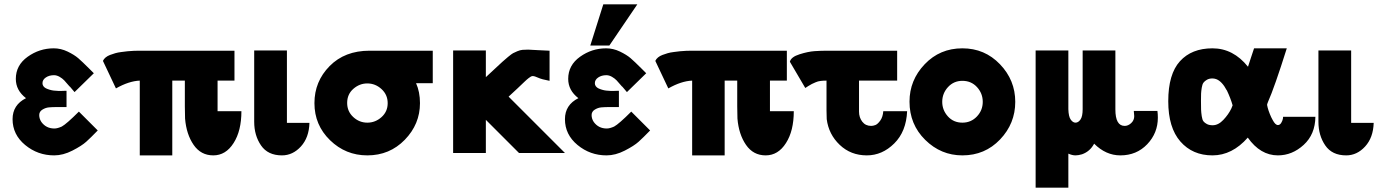

<svg xmlns="http://www.w3.org/2000/svg" viewBox="-20 -706 6373 886"><path d="M38 -156Q38 -222 100 -253Q53 -289 53 -342Q53 -405 107.5 -444Q162 -483 228 -483Q261 -483 292 -468Q323 -453 341 -437.5Q359 -422 391 -390L413 -368L324 -281Q320 -286 313 -294Q306 -302 302 -307V-306Q285 -326 276.5 -335Q268 -344 255 -351.5Q242 -359 229 -359Q207 -359 191.5 -348.5Q176 -338 176 -322Q176 -314 180.5 -308Q185 -302 192 -298.5Q199 -295 209 -292Q219 -289 228 -288Q237 -287 248 -286.5Q259 -286 266 -286.5Q273 -287 280 -287H287V-212H245Q221 -212 205.5 -210.5Q190 -209 175.5 -200Q161 -191 161 -175Q161 -158 171 -143Q193 -113 231 -113Q245 -113 265 -122Q287 -134 344 -191L431 -104Q399 -71 378 -52Q357 -33 314 -11Q271 11 230 11Q154 11 96 -37Q38 -85 38 -156Z M455 -425Q459 -434 467.5 -441Q476 -448 488 -452.5Q500 -457 512 -460.5Q524 -464 540.5 -466Q557 -468 569 -469.5Q581 -471 598 -471.5Q615 -472 623.5 -472Q632 -472 646.5 -472Q661 -472 663 -472H1062V-334H984V-193H1021H1094Q1094 -102 1058 -46Q1022 11 964 11Q907 11 873.5 -37.5Q840 -86 834 -159Q833 -177 833 -215V-334H775V11H625V-334Q575 -332 515 -298Z M1153 -144V-473H1304V-181V-139H1373H1408Q1406 -71 1368.5 -30Q1331 11 1281 11Q1216 11 1184.5 -35Q1153 -81 1153 -144Z M1431 -230Q1431 -330 1501 -401Q1571 -472 1685 -472H1977V-322H1900Q1918 -282 1918 -230Q1918 -133 1848 -61Q1778 11 1675 11Q1575 11 1503 -59Q1431 -129 1431 -230ZM1582 -231Q1582 -192 1610 -166Q1638 -140 1675 -140Q1712 -140 1740.5 -165.5Q1769 -191 1769 -230Q1769 -269 1740.5 -295Q1712 -321 1675 -321Q1639 -321 1610.5 -296Q1582 -271 1582 -231Z M2071 0V-473H2222V-350Q2238 -365 2264 -389Q2290 -413 2298.5 -421Q2307 -429 2324 -443Q2341 -457 2347.5 -460.5Q2354 -464 2367 -469.5Q2380 -475 2391 -476Q2402 -477 2417 -477Q2423 -477 2464 -474.5Q2505 -472 2516 -472V-333Q2479 -340 2463 -347.5Q2447 -355 2438 -355Q2431 -355 2420 -346Q2412 -340 2400.5 -329Q2389 -318 2368.5 -298.5Q2348 -279 2327 -260L2587 0H2375L2222 -153V-102V0Z M2587 -156Q2587 -222 2649 -253Q2602 -289 2602 -342Q2602 -405 2656.5 -444Q2711 -483 2777 -483Q2810 -483 2841 -468Q2872 -453 2890 -437.5Q2908 -422 2940 -390L2962 -368L2873 -281Q2869 -286 2862 -294Q2855 -302 2851 -307V-306Q2834 -326 2825.5 -335Q2817 -344 2804 -351.5Q2791 -359 2778 -359Q2756 -359 2740.5 -348.5Q2725 -338 2725 -322Q2725 -314 2729.5 -308Q2734 -302 2741 -298.5Q2748 -295 2758 -292Q2768 -289 2777 -288Q2786 -287 2797 -286.5Q2808 -286 2815 -286.5Q2822 -287 2829 -287H2836V-212H2794Q2770 -212 2754.5 -210.5Q2739 -209 2724.5 -200Q2710 -191 2710 -175Q2710 -158 2720 -143Q2742 -113 2780 -113Q2794 -113 2814 -122Q2836 -134 2893 -191L2980 -104Q2948 -71 2927 -52Q2906 -33 2863 -11Q2820 11 2779 11Q2703 11 2645 -37Q2587 -85 2587 -156ZM2704 -496 2764 -686H2921L2792 -496Z M3004 -425Q3008 -434 3016.5 -441Q3025 -448 3037 -452.5Q3049 -457 3061 -460.5Q3073 -464 3089.5 -466Q3106 -468 3118 -469.5Q3130 -471 3147 -471.5Q3164 -472 3172.5 -472Q3181 -472 3195.5 -472Q3210 -472 3212 -472H3611V-334H3533V-193H3570H3643Q3643 -102 3607 -46Q3571 11 3513 11Q3456 11 3422.5 -37.5Q3389 -86 3383 -159Q3382 -177 3382 -215V-334H3324V11H3174V-334Q3124 -332 3064 -298Z M3625 -421Q3630 -443 3669.5 -455.5Q3709 -468 3739 -470Q3769 -472 3796 -472H4120V-334H3944V-191Q3944 -164 3959 -144.5Q3974 -125 4000 -125Q4009 -125 4019.5 -129Q4030 -133 4042 -149.5Q4054 -166 4056 -193H4166Q4162 -99 4106.5 -44Q4051 11 3980 11Q3906 11 3855 -37.5Q3804 -86 3795 -156V-155Q3794 -168 3794 -196V-334Q3779 -334 3766.5 -332.5Q3754 -331 3743 -326Q3732 -321 3726.5 -318.5Q3721 -316 3710 -309Q3699 -302 3696 -300Z M4177 -237Q4177 -336 4247 -409.5Q4317 -483 4421 -483Q4524 -483 4594.5 -409.5Q4665 -336 4665 -236Q4665 -136 4595 -62.5Q4525 11 4421 11Q4322 11 4249.5 -60.5Q4177 -132 4177 -237ZM4328 -236Q4328 -198 4354 -169Q4380 -140 4421 -140Q4461 -140 4488 -168.5Q4515 -197 4515 -236Q4515 -275 4488.5 -304Q4462 -333 4421 -333Q4381 -333 4354.5 -304Q4328 -275 4328 -236Z M4759 160V-473H4910V-202Q4911 -168 4921 -154Q4931 -140 4943 -140Q4956 -140 4966 -154.5Q4976 -169 4976 -202V-473H5127V-201Q5127 -125 5170 -125Q5186 -125 5200 -138Q5214 -151 5214 -170L5212 -194H5321Q5323 -180 5323 -163Q5323 -92 5274 -40.5Q5225 11 5150 11Q5083 11 5029 -43Q5010 -7 4973 6Q4956 11 4943 11Q4928 11 4910 3V160Z M5371 -239Q5371 -364 5425 -423.5Q5479 -483 5575 -483Q5671 -483 5739 -398Q5743 -412 5753 -441Q5763 -470 5767 -483H5918Q5861 -302 5831 -235Q5827 -225 5827 -222Q5827 -220 5830 -208.5Q5833 -197 5839.5 -180.5Q5846 -164 5853 -152Q5865 -129 5877 -129Q5886 -129 5892 -138.5Q5898 -148 5900 -158L5901 -167H6050Q6049 -86 5996 -37.5Q5943 11 5877 11Q5796 11 5738 -71Q5666 11 5575 11Q5483 11 5427 -53Q5371 -117 5371 -239ZM5522 -241Q5522 -213 5522.5 -200Q5523 -187 5525.5 -170Q5528 -153 5533.5 -146Q5539 -139 5549.5 -133.5Q5560 -128 5576 -128Q5602 -128 5625.5 -153Q5649 -178 5662 -205Q5666 -216 5668 -220Q5659 -252 5641 -290V-289Q5619 -331 5592 -341Q5583 -344 5575 -344Q5560 -344 5549.5 -338Q5539 -332 5533.5 -324.5Q5528 -317 5525.5 -301Q5523 -285 5522.5 -274Q5522 -263 5522 -241Z M6064 -144V-473H6215V-181V-139H6284H6319Q6317 -71 6279.5 -30Q6242 11 6192 11Q6127 11 6095.5 -35Q6064 -81 6064 -144Z"/></svg>

Font: Coval
Style: Black
Weight: 1000
Foundry: Context Ltd
Version: Version 001.000